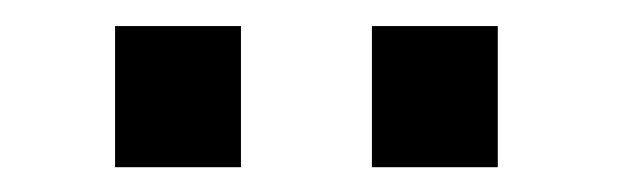

<svg xmlns="http://www.w3.org/2000/svg" viewBox="-20 -702 490 151"><path d="M70.5 -681.5H169.5V-570.5H70.5ZM272.5 -681.5H371.5V-570.5H272.5Z"/></svg>

Font: Trispace Condensed
Style: Regular
Weight: 400
Width: 3
Designer: Tyler Finck
Foundry: Etcetera Type Company
Version: Version 1.210; ttfautohint (v1.8.3)